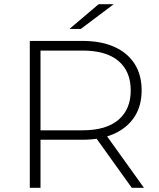

<svg xmlns="http://www.w3.org/2000/svg" viewBox="-20 -895 760 915"><path d="M122 0V-700H373Q461 -700 524 -672Q587 -644 621 -591.5Q655 -539 655 -464Q655 -391 621 -338.5Q587 -286 524 -257.5Q461 -229 373 -229H150L173 -253V0ZM608 0 426 -254H484L666 0ZM173 -250 150 -274H373Q486 -274 544.5 -324Q603 -374 603 -464Q603 -555 544.5 -604.5Q486 -654 373 -654H150L173 -679ZM311 -757 450 -875H522L365 -757Z"/></svg>

Font: MOST Montserrat Light
Style: Regular
Weight: 300
Designer: Julieta Ulanovsky
Foundry: Julieta Ulanovsky
Version: Version 8.000;March 11, 2024;FontCreator 15.0.0.2926 64-bit